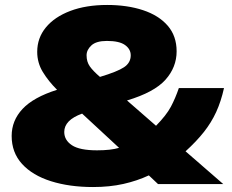

<svg xmlns="http://www.w3.org/2000/svg" viewBox="-20 -742 937 774"><path d="M355 12Q260 12 185.5 -11.5Q111 -35 69 -81Q27 -127 27 -194Q27 -256 71 -303Q115 -350 210 -380Q175 -415 152.5 -452Q130 -489 130 -533Q130 -589 165 -631.5Q200 -674 263.5 -698Q327 -722 412 -722Q493 -722 556.5 -701Q620 -680 656 -638.5Q692 -597 692 -535Q692 -471 647 -420.5Q602 -370 492 -337L609 -235Q651 -278 669 -312Q687 -346 701 -387H883Q871 -333 851.5 -290.5Q832 -248 802 -210Q772 -172 728 -132L880 0H617L580 -35Q533 -13 477.5 -0.5Q422 12 355 12ZM329 -519Q329 -493 342 -474.5Q355 -456 383 -432Q453 -453 480 -471Q507 -489 507 -519Q507 -544 484 -560.5Q461 -577 411 -577Q368 -577 348.5 -559Q329 -541 329 -519ZM239 -210Q239 -177 270 -156.5Q301 -136 371 -136Q399 -136 421 -138.5Q443 -141 460 -146L311 -284Q239 -258 239 -210Z"/></svg>

Font: Special Gothic Expanded One
Style: Regular
Weight: 400
Designer: Alistair McCready
Foundry: Monolith
Version: Version 1.010; ttfautohint (v1.8.4.7-5d5b)